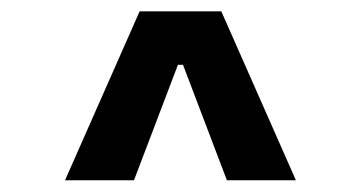

<svg xmlns="http://www.w3.org/2000/svg" viewBox="-20 -713 626 333"><path d="M92.8 -400.4 222.2 -693.4H363.8L493.2 -400.4H373.5L297.4 -600.6H288.6L212.4 -400.4Z"/></svg>

Font: Cascadia Code SemiBold
Style: Regular
Weight: 600
Monospace: yes
Designer: Aaron Bell
Foundry: Saja Typeworks
Version: Version 2404.023; ttfautohint (v1.8.4)